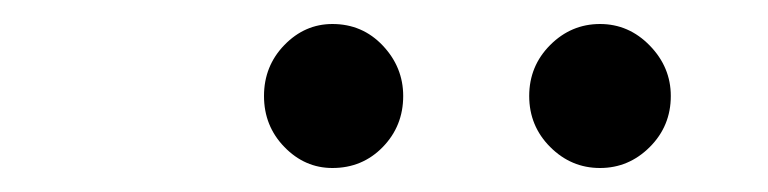

<svg xmlns="http://www.w3.org/2000/svg" viewBox="-20 -931 640 160"><path d="M480 -791Q456 -791 438.5 -808.5Q421 -826 421 -851Q421 -876 438.5 -893.5Q456 -911 480 -911Q504 -911 521.5 -893Q539 -875 539 -851Q539 -826 521.5 -808.5Q504 -791 480 -791ZM257 -791Q234 -791 217 -808.5Q200 -826 200 -851Q200 -876 217 -893.5Q234 -911 257 -911Q282 -911 299 -893Q316 -875 316 -851Q316 -826 299 -808.5Q282 -791 257 -791Z"/></svg>

Font: Zen Old Mincho Black
Style: Regular
Weight: 900
Designer: Yoshimichi Ohira
Foundry: Positype
Version: Version 1.001